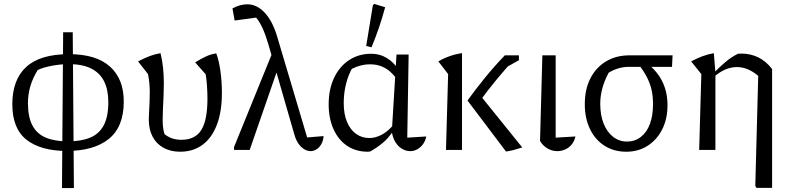

<svg xmlns="http://www.w3.org/2000/svg" viewBox="-20 -767 4051 982"><path d="M322 5Q189 5 116 -52Q43 -109 43 -234Q43 -359 114 -424.5Q185 -490 333 -490Q472 -490 542.5 -426.5Q613 -363 613 -248Q613 -118 536.5 -56.5Q460 5 322 5ZM297 195 303 -602H352L358 195ZM327 -44Q395 -44 441 -63Q487 -82 510.5 -126Q534 -170 534 -244Q534 -308 512.5 -351Q491 -394 446.5 -416.5Q402 -439 331 -439Q292 -439 247.5 -431Q203 -423 173 -409Q148 -369 135.5 -327Q123 -285 123 -239Q123 -168 146 -125Q169 -82 214.5 -63Q260 -44 327 -44Z M901 9Q853 9 816.5 -11Q780 -31 760.5 -68Q741 -105 741 -156Q741 -170 742.5 -194.5Q744 -219 745 -246Q746 -273 746 -296Q746 -344 737 -388L686 -453Q721 -471 746.5 -480.5Q772 -490 801 -495Q810 -459 814 -419.5Q818 -380 818 -341Q818 -308 816.5 -275.5Q815 -243 813.5 -213Q812 -183 812 -157Q812 -137 813.5 -121Q815 -105 818.5 -91.5Q822 -78 828 -65L813 -88Q834 -69 857 -60.5Q880 -52 908 -52Q978 -52 1009.5 -102Q1041 -152 1041 -263Q1041 -296 1038.5 -330Q1036 -364 1032 -387L978 -448Q1011 -468 1035 -479Q1059 -490 1086 -494Q1100 -458 1107.5 -402.5Q1115 -347 1115 -292Q1115 -197 1089.5 -129.5Q1064 -62 1016 -26.5Q968 9 901 9Z M1409 -439 1257 0H1177V-15L1379 -512ZM1551 -64 1635 -71Q1633 -46 1623 -29Q1613 -12 1598.5 -3Q1584 6 1568 6Q1543 6 1519.5 -16.5Q1496 -39 1484 -84L1353 -539Q1325 -636 1290 -677L1180 -662L1169 -724Q1189 -735 1208 -740Q1227 -745 1245 -745Q1294 -745 1334.5 -701.5Q1375 -658 1399 -575Z M1873 8Q1870 8 1867 8.5Q1864 9 1861 9Q1800 9 1755 -21.5Q1710 -52 1685.5 -107Q1661 -162 1661 -233Q1661 -311 1689 -369.5Q1717 -428 1766 -460Q1815 -492 1878 -492Q1913 -492 1940.5 -479.5Q1968 -467 1988.5 -447Q2009 -427 2023 -403L2007 -366Q1994 -384 1975.5 -400.5Q1957 -417 1931.5 -427.5Q1906 -438 1873 -438Q1844 -438 1816 -429.5Q1788 -421 1754 -401L1784 -423Q1762 -386 1750 -338.5Q1738 -291 1738 -240Q1738 -183 1755 -143Q1772 -103 1801.5 -82Q1831 -61 1870 -61Q1899 -61 1930.5 -77Q1962 -93 1993 -129V-100Q1966 -59 1935 -34Q1904 -9 1873 8ZM2078 6Q2057 6 2037 -5.5Q2017 -17 2003 -39Q1989 -61 1984 -93L2008 -488H2070L2063 -63L2160 -69Q2155 -44 2142 -27.5Q2129 -11 2112.5 -2.5Q2096 6 2078 6ZM1880 -525 1853 -532 1887 -740 1894 -747 1950 -730Q1936 -678 1918.5 -626.5Q1901 -575 1880 -525Z M2568 8 2371 -253Q2413 -311 2461 -370Q2509 -429 2562 -484H2616V-470Q2565 -415 2518 -358Q2471 -301 2425 -237L2426 -292L2651 -13Q2630 -6 2609.5 -0.5Q2589 5 2568 8ZM2261 0 2272 -388 2222 -453Q2249 -469 2280.5 -480Q2312 -491 2343 -495V0ZM2543 -408 2589 -484H2634V-459Z M2742 -46 2754 -484H2822V-63L2923 -69Q2918 -45 2904 -28Q2890 -11 2870.5 -2.5Q2851 6 2830 6Q2804 6 2780.5 -7.5Q2757 -21 2742 -46Z M3194 -425Q3168 -425 3141.5 -417Q3115 -409 3093 -395Q3071 -354 3060.5 -314.5Q3050 -275 3050 -236Q3050 -178 3067.5 -134.5Q3085 -91 3116 -67Q3147 -43 3187 -43Q3227 -43 3257.5 -66.5Q3288 -90 3304 -133Q3320 -176 3320 -235Q3320 -274 3312.5 -307.5Q3305 -341 3288 -373.5Q3271 -406 3243 -442L3290 -443Q3394 -362 3394 -229Q3394 -159 3367 -105.5Q3340 -52 3292.5 -21.5Q3245 9 3183 9Q3120 9 3072 -21.5Q3024 -52 2997.5 -107Q2971 -162 2971 -234Q2971 -310 2999.5 -366Q3028 -422 3079.5 -453Q3131 -484 3200 -484H3420L3417 -425Z M3849 194 3843 184 3858 -379 3929 -414V194ZM3634 -376 3633 -396Q3660 -424 3690 -449.5Q3720 -475 3754 -492Q3759 -492 3763.5 -492.5Q3768 -493 3772 -493Q3818 -493 3857.5 -474Q3897 -455 3929 -414L3858 -379Q3805 -424 3749 -424Q3691 -424 3634 -376ZM3556 0 3567 -388 3515 -453Q3543 -468 3572 -479Q3601 -490 3631 -495L3639 -396V0Z"/></svg>

Font: Piazzolla 24pt
Style: Regular
Weight: 400
Designer: Juan Pablo del Peral
Foundry: Huerta Tipografica
Version: Version 2.005